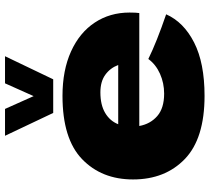

<svg xmlns="http://www.w3.org/2000/svg" viewBox="-55 -770 835 765"><g transform="rotate(-90 362.5 -387.5)"><path d="M569 -250H243Q251 -206 282.5 -178.5Q314 -151 372 -151Q414 -151 451 -167.5Q488 -184 510 -214Q577 -181 688 -143Q657 -73 575.5 -31.5Q494 10 363 10Q193 10 111.5 -68.5Q30 -147 30 -275Q30 -400 111 -478Q192 -556 363 -556Q465 -556 540 -522Q615 -488 655 -427.5Q695 -367 695 -289Q695 -263 693 -250ZM250 -334H486Q474 -366 447 -385.5Q420 -405 377 -405Q327 -405 295 -386Q263 -367 250 -334ZM362 -671 413 -785H521L429 -593H295L204 -785H311Z"/></g></svg>

Font: Mantou Sans
Style: Regular
Weight: 400
Designer: Mant0u / artakana
Foundry: Mant0u / artakana
Version: Version 1.001;October 22, 2023;FontCreator 14.0.0.2901 64-bi